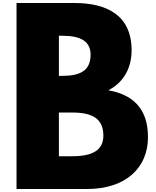

<svg xmlns="http://www.w3.org/2000/svg" viewBox="-20 -1258 1039 1278"><path d="M90 -1238V0H560C817 0 965 -141 965 -345C965 -544 855 -630 701 -657C806 -711 856 -809 856 -923C856 -1159 688 -1238 475 -1238ZM372 -753V-1020H395C519 -1020 583 -982 583 -894C583 -790 517 -753 395 -753ZM372 -218V-509H461C595 -509 668 -468 668 -355C668 -258 595 -218 461 -218Z"/></svg>

Font: Poland Can Into
Style: BigWritings
Weight: 700
Foundry: Cannot Into Space Fonts
Version: Version 0.92